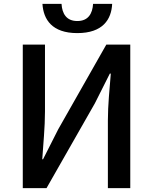

<svg xmlns="http://www.w3.org/2000/svg" viewBox="-20 -966 785 986"><path d="M377 -796C508 -796 552 -866 556 -946H458C455 -896 433 -858 377 -858C321 -858 299 -896 296 -946H198C203 -866 247 -796 377 -796ZM97 0H219L467 -435L544 -588H549C543 -512 534 -427 534 -347V0H649V-737H526L279 -302L201 -148H197C202 -224 211 -313 211 -393V-737H97Z"/></svg>

Font: Noto Sans JP Medium
Style: Regular
Weight: 500
Designer: Ryoko NISHIZUKA  (kana, bopomofo & ideographs); Paul D. Hunt (Latin, Greek & Cyrillic); Sandoll Communications , Soo-you
Foundry: Adobe
Version: Version 2.002;hotconv 1.0.116;makeotfexe 2.5.65601